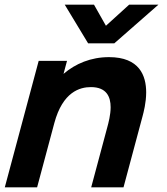

<svg xmlns="http://www.w3.org/2000/svg" viewBox="-56 -800 712 820"><path d="M432.3 -615 620.5 -780H495.5L396.4 -690L345.5 -780H220.5L320.3 -615ZM409.5 -556C332 -556 266 -528 215.3 -484.5L230.2 -540H109.2L-35.5 0H102.5L175.9 -274C211.8 -408 285.2 -428 332.2 -428C399.3 -428 416.5 -386.5 416.5 -342C416.5 -309.6 407.4 -275.6 401.8 -255L333.5 0H471.5L552.7 -303C557.3 -320.2 568.3 -361.4 568.3 -405.5C568.3 -476.8 539.7 -556 409.5 -556Z"/></svg>

Font: Manrope
Style: ExtraBoldItalic
Weight: 800
Italic angle: -15°
Designer: Mikhail Sharanda
Foundry: Mikhail Sharanda
Version: Version 4.502;hotconv 1.0.109;makeotfexe 2.5.65596